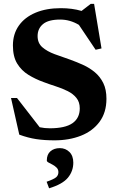

<svg xmlns="http://www.w3.org/2000/svg" viewBox="-20 -726 618 1011"><path d="M540.5 -206Q540.5 -134 504.5 -85Q468.5 -36 406.5 -11.5Q344.5 13 267 13Q213.5 13 170.8 6.5Q128 0 81.5 -17L38 -210H69.5L189 -56Q214 -50.5 242.5 -50.5Q323 -50.5 361.5 -77.2Q400 -104 400 -155.5Q400 -188.5 382.5 -210.2Q365 -232 336.5 -246.2Q308 -260.5 274.5 -271.2Q241 -282 209 -294Q166 -309.5 129.5 -332Q93 -354.5 70.5 -391.2Q48 -428 48 -486.5Q48 -546.5 79 -590.8Q110 -635 166.8 -659Q223.5 -683 300.5 -683Q360 -683 409.5 -668.5L457.5 -705.5H475.5L514.5 -471L483.5 -464L395.5 -595Q348.5 -623 297 -623Q235 -623 206.5 -599.2Q178 -575.5 178 -536Q178 -499 203 -477.2Q228 -455.5 267.8 -440.8Q307.5 -426 352 -411Q385 -399 418.5 -383.8Q452 -368.5 479.5 -345.5Q507 -322.5 523.8 -288.8Q540.5 -255 540.5 -206ZM225.5 231Q264 217.5 275.8 207.2Q287.5 197 287.5 180.5Q287.5 166 278.2 156.8Q269 147.5 257 141.2Q245 135 235.8 130Q226.5 125 226.5 119Q226.5 87 245.8 70.5Q265 54 295 54Q325 54 345.5 74.2Q366 94.5 366 130.5Q366 175 337.8 209.5Q309.5 244 238.5 265.5Z"/></svg>

Font: Newsreader Text
Style: Bold
Weight: 700
Designer: Hugues Gentile
Foundry: Production Type
Version: Version 1.001